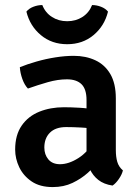

<svg xmlns="http://www.w3.org/2000/svg" viewBox="-20 -727 548 760"><path d="M40 -135Q40 -192.5 65.8 -229.8Q91.5 -267 135.5 -284.8Q179.5 -302.5 233 -302.5Q259.5 -302.5 294.5 -300.5Q329.5 -298.5 359.5 -292V-214.5Q334 -220.5 301.2 -222.2Q268.5 -224 242 -224Q200 -224 177.8 -202Q155.5 -180 155.5 -143Q155.5 -115 171.5 -96Q187.5 -77 217.5 -77Q252 -77 290.2 -101.2Q328.5 -125.5 354.5 -172L372 -88Q353.5 -66 327.5 -42.8Q301.5 -19.5 267 -3Q232.5 13.5 188.5 13.5Q138 13.5 105.2 -8.8Q72.5 -31 56.2 -65Q40 -99 40 -135ZM466.5 -52.5Q463 -37 450.8 -19Q438.5 -1 425.5 7.5Q391 2.5 369 -15Q347 -32.5 336 -57.2Q325 -82 322.5 -108.5V-331Q322.5 -374 302.8 -393.5Q283 -413 245 -413Q209 -413 169.5 -401.8Q130 -390.5 90.5 -376.5Q77 -390.5 68.5 -414.2Q60 -438 58.5 -461Q88 -473 124.8 -483.5Q161.5 -494 199.8 -500Q238 -506 272 -506Q319.5 -506 357.2 -488.5Q395 -471 416.8 -433.8Q438.5 -396.5 438.5 -337.5V-133Q438.5 -106.5 444.2 -86.5Q450 -66.5 466.5 -52.5ZM407.5 -681Q393.5 -624 350.2 -588Q307 -552 246 -552Q185 -552 141.8 -588Q98.5 -624 84.5 -681Q94.5 -693.5 112 -700.2Q129.5 -707 147.5 -707Q159.5 -676.5 185.8 -659.8Q212 -643 246 -643Q280 -643 306.2 -659.8Q332.5 -676.5 344.5 -707Q362.5 -707 380 -700.2Q397.5 -693.5 407.5 -681Z"/></svg>

Font: Signika Medium
Style: Regular
Weight: 500
Designer: Anna Giedry
Foundry: Anna Giedry
Version: Version 2.000